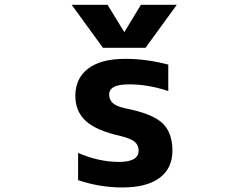

<svg xmlns="http://www.w3.org/2000/svg" viewBox="-20 -784 1040 815"><path d="M485.4 -96.7Q568.4 -96.7 568.4 -144.5Q568.4 -167 552.7 -181.2Q537.1 -195.3 494.1 -206.1Q388.7 -229.5 344.2 -270.5Q299.8 -311.5 299.8 -377Q299.8 -451.2 354 -492.7Q408.2 -534.2 511.7 -534.2Q601.6 -534.2 694.3 -509.8V-397.5Q606.4 -426.8 525.4 -425.8Q443.4 -425.8 443.4 -382.8Q443.4 -361.3 458 -347.2Q472.7 -333 511.7 -324.2Q626 -301.8 668.9 -261.7Q711.9 -221.7 711.9 -144.5Q711.9 -69.3 657.2 -28.8Q602.5 11.7 500 11.7Q402.3 11.7 311.5 -19.5V-134.8Q400.4 -96.7 485.4 -96.7ZM507.8 -647.5 578.1 -763.7H730.5L597.7 -581.1H417L284.2 -763.7H436.5Z"/></svg>

Font: Gen Shin Gothic Monospace Bold
Style: Bold
Weight: 700
Designer: [Source Han Sans]
Ryoko NISHIZUKA  (kana & ideographs); Paul D. Hunt (Latin, Greek & Cyrillic); Wenlong ZHANG  (bopomofo
Version: Version 1.002.20150607